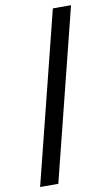

<svg xmlns="http://www.w3.org/2000/svg" viewBox="-106 -885 640 1102"><g transform="rotate(-10 213.5 -333.5)"><path d="M285 -832H391L141 165H35Z"/></g></svg>

Font: Noto Sans Devanagari Condensed SemiBold
Style: Regular
Weight: 600
Width: 3
Designer: Jelle Bosma - Monotype Design Team
Foundry: Monotype Imaging Inc.
Version: Version 2.004; ttfautohint (v1.8.4.7-5d5b)